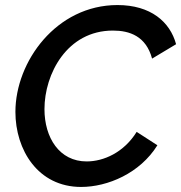

<svg xmlns="http://www.w3.org/2000/svg" viewBox="-20 -734 717 760"><path d="M41 -291C41 -141 130 6 301 6C406 6 534 -48 603 -159L521 -212C470 -130 390 -95 323 -95C215 -95 156 -189 156 -302C156 -441 245 -613 427 -613C493 -613 558 -591 582 -502L677 -559C653 -648 576 -714 445 -714C203 -714 41 -490 41 -291Z"/></svg>

Font: FIGSv2-sans-serif SmBold Italic
Style: Regular
Weight: 600
Italic angle: -12°
Designer: Matt McInerney, Pablo Impallari, Rodrigo Fuenzalida
Foundry: Matt McInerney, Pablo Impallari, Rodrigo Fuenzalida
Version: Version 4.020;hotconv 1.0.109;makeotfexe 2.5.65596